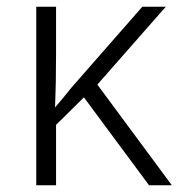

<svg xmlns="http://www.w3.org/2000/svg" viewBox="-20 -552 534 572"><path d="M474 -532 270 -300 492 0H424L230 -262L147 -180V0H88V-532H147V-391Q147 -301 144 -232Q158 -248 169 -261.5Q180 -275 192 -290L404 -532Z"/></svg>

Font: BC Sans Light
Style: Regular
Weight: 300
Designer: Monotype Design Team
Foundry: Monotype Imaging Inc.
Version: Version 2.000;GOOG;noto-source:20170915:90ef993387c0